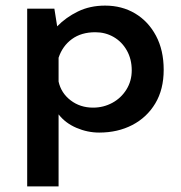

<svg xmlns="http://www.w3.org/2000/svg" viewBox="-20 -462 645 685"><path d="M334 11Q292 11 252.5 -6Q213 -23 189 -54V203H77V-431H174L184 -368Q215 -400 258 -421Q301 -442 355 -442Q415 -442 462 -414Q509 -386 536.5 -334.5Q564 -283 564 -213Q564 -143 534 -93Q504 -43 452 -16Q400 11 334 11ZM312 -78Q349 -78 380.5 -95Q412 -112 431 -142.5Q450 -173 450 -211Q450 -251 432.5 -282Q415 -313 385.5 -330Q356 -347 320 -347Q270 -347 236.5 -322.5Q203 -298 189 -256V-171Q198 -130 232 -104Q266 -78 312 -78Z"/></svg>

Font: Synthetic SemiBold
Style: Regular
Weight: 600
Designer: Santiago Orozco
Foundry: Typemade
Version: Version 2.000; ttfautohint (v1.8.4.7-5d5b)